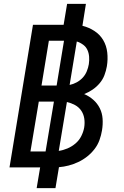

<svg xmlns="http://www.w3.org/2000/svg" viewBox="-20 -863 640 990"><path d="M169 107 187 0H29L150 -735H308L326 -843H423L405 -730Q438 -722 466.5 -703.5Q495 -685 512 -656.5Q529 -628 533 -592.5Q537 -557 531 -521Q527 -498 518.5 -475.5Q510 -453 494 -434Q478 -415 457.5 -401Q437 -387 414 -378Q440 -367 461 -348.5Q482 -330 494.5 -305Q507 -280 509 -250.5Q511 -221 506 -191Q502 -166 493 -141Q484 -116 467.5 -94.5Q451 -73 429.5 -56Q408 -39 383.5 -27.5Q359 -16 334 -9.5Q309 -3 284 -1L266 107ZM194 -422H272L310 -653H232ZM339 -425Q358 -429 375.5 -438.5Q393 -448 406.5 -462.5Q420 -477 427.5 -495.5Q435 -514 438 -532Q441 -551 439.5 -570.5Q438 -590 430.5 -606Q423 -622 408 -633Q393 -644 376 -649ZM137 -82H215L258 -339H180ZM283 -85Q305 -88 327.5 -97.5Q350 -107 369 -123Q388 -139 399 -161Q410 -183 414 -205Q418 -229 414.5 -252Q411 -275 398.5 -293Q386 -311 366.5 -321.5Q347 -332 325 -337Z"/></svg>

Font: Iosevka Custom Medium
Style: Italic
Weight: 500
Italic angle: -9°
Designer: Belleve Invis
Foundry: Belleve Invis
Version: Version 27.0.1